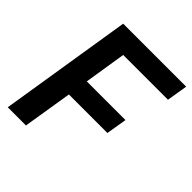

<svg xmlns="http://www.w3.org/2000/svg" viewBox="-192 -827 955 955"><g transform="rotate(45 285.0 -350.0)"><path d="M15 0 127 -700H570L552 -590H237L202 -369H474L456 -260H185L143 0Z"/></g></svg>

Font: Georama ExtraCondensed Thin SemiBold
Style: Italic
Weight: 600
Italic angle: -9°
Version: Version 1.001